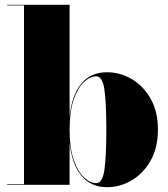

<svg xmlns="http://www.w3.org/2000/svg" viewBox="-20 -770 702 800"><path d="M80 -747.5H10V-750H270V-284.5Q279 -373 318.5 -421Q358 -469 426 -469Q480.5 -469 529 -440.5Q577.5 -412 607.8 -358.5Q638 -305 638 -230Q638 -155 607.8 -101.2Q577.5 -47.5 529 -18.8Q480.5 10 426 10Q358.5 10 318.8 -38.5Q279 -87 270 -176V0H10V-2.5H80ZM270 -230Q270 -153.5 287.2 -104Q304.5 -54.5 330.2 -30.8Q356 -7 381 -7Q406.5 -7 414.8 -60.8Q423 -114.5 423 -230Q423 -345.5 414.8 -398.8Q406.5 -452 381 -452Q356 -452 330.2 -428.5Q304.5 -405 287.2 -355.8Q270 -306.5 270 -230Z"/></svg>

Font: Bodoni* 72pt Fatface
Style: Regular
Weight: 900
Version: Version 2.3